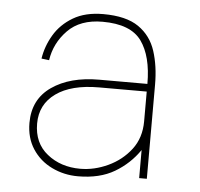

<svg xmlns="http://www.w3.org/2000/svg" viewBox="-43 -544 623 599"><g transform="rotate(5 268.5 -244.5)"><path d="M222 11Q178 11 140 -7.5Q102 -26 79.5 -60.5Q57 -95 57 -142Q57 -216 114 -255.5Q171 -295 262 -295H413Q413 -382 379 -429Q345 -476 257 -476Q187 -476 148 -436Q109 -396 101 -342L77 -345Q83 -384 104 -419.5Q125 -455 163 -477.5Q201 -500 257 -500Q329 -500 368 -473Q407 -446 422 -399.5Q437 -353 437 -295V0H413V-88Q383 -44 336.5 -16.5Q290 11 222 11ZM227 -13Q271 -13 314 -33Q357 -53 385 -89.5Q413 -126 413 -178V-271H264Q177 -271 129 -236.5Q81 -202 81 -142Q81 -81 123.5 -47Q166 -13 227 -13Z"/></g></svg>

Font: Haskoy Thin
Style: Regular
Weight: 100
Designer: Ertekin Erdin
Foundry: Ertekin Erdin
Version: Version 2.000; ttfautohint (v1.8.4.7-5d5b)